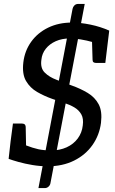

<svg xmlns="http://www.w3.org/2000/svg" viewBox="-20 -840 585 979"><path d="M176 119 350 -795Q352 -805 359.5 -812.5Q367 -820 379 -820H412L237 95Q235 105 227 112Q219 119 209 119ZM223 8Q185 8 146 1.5Q107 -5 75 -14Q43 -23 24 -30L34 -119L109 -100Q148 -85 176 -79Q204 -73 241 -73Q285 -73 320 -89Q355 -105 376.5 -134Q398 -163 402 -200Q407 -235 394.5 -257Q382 -279 359 -292.5Q336 -306 306.5 -315.5Q277 -325 246 -336Q206 -350 169.5 -371Q133 -392 112.5 -427.5Q92 -463 99 -522Q106 -581 139 -627Q172 -673 225.5 -699Q279 -725 347 -725Q390 -725 441 -714.5Q492 -704 537 -684L528 -610L454 -625Q422 -634 391.5 -639Q361 -644 337 -644Q296 -644 264.5 -630Q233 -616 213.5 -591.5Q194 -567 191 -535Q185 -493 208 -470Q231 -447 268.5 -433Q306 -419 346 -404Q391 -388 427.5 -366Q464 -344 483 -308.5Q502 -273 495 -214Q487 -151 451.5 -100.5Q416 -50 357.5 -21Q299 8 223 8ZM449 -635 528 -610 517 -519H471Q462 -519 457 -522.5Q452 -526 452 -535ZM113 -94 34 -119 46 -210H92Q100 -210 105 -206.5Q110 -203 111 -194Z"/></svg>

Font: Aleo
Style: Italic
Weight: 400
Italic angle: -7°
Designer: Alessio Laiso
Foundry: Alessio Laiso
Version: Version 2.001;gftools[0.9.29]